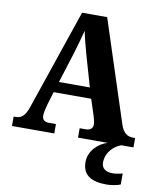

<svg xmlns="http://www.w3.org/2000/svg" viewBox="-100 -792 918 1108"><g transform="rotate(10 358.5 -238.0)"><path d="M5 0H253V-55H212C185 -55 172 -68 172 -91C172 -109 180 -138 184 -154L208 -234H428L459 -139C462 -127 469 -106 469 -90C469 -64 449 -55 427 -55H392V0H568C512 14 459 67 459 130C459 205 507 238 601 238C620 238 663 233 682 223V159C660 165 640 168 623 168C586 168 559 152 559 117C559 54 607 13 646 0H717V-55H705C671 -55 647 -71 631 -119L437 -714H290L90 -127C70 -67 47 -55 14 -55H5ZM228 -297 287 -485C299 -525 312 -572 323 -614C331 -570 345 -524 356 -481L409 -297Z"/></g></svg>

Font: Noto Serif Armenian SemiCondensed
Style: Bold
Weight: 700
Width: 4
Designer: Monotype Design Team
Foundry: Monotype Imaging Inc.
Version: Version 2.008